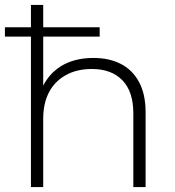

<svg xmlns="http://www.w3.org/2000/svg" viewBox="-20 -762 713 782"><path d="M361 -526Q425 -526 472.5 -501.5Q520 -477 546.5 -427.5Q573 -378 573 -305V0H523V-301Q523 -389 478.5 -435Q434 -481 354 -481Q293 -481 248 -456Q203 -431 179.5 -386Q156 -341 156 -278V0H106V-742H156V-413Q180 -461 226 -491Q281 -526 361 -526ZM0 -613V-651H386V-613Z"/></svg>

Font: Montserrat Z Light
Style: Regular
Weight: 300
Designer: Julieta Ulanovsky
Foundry: Julieta Ulanovsky
Version: Version 8.000